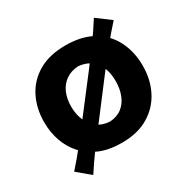

<svg xmlns="http://www.w3.org/2000/svg" viewBox="-161 -774 992 1008"><g transform="rotate(-30 335.0 -270.0)"><path d="M338.5 15.1Q433.3 15.1 499.2 -23.8Q565.1 -62.8 599.7 -130Q634.3 -197.1 634.3 -281.9Q634.3 -364.6 601.2 -431.4Q568 -498.2 501.5 -537.4Q434.9 -576.5 334.8 -576.5Q237.5 -576.5 171.2 -537.8Q105 -499 71.1 -432.5Q37.3 -365.9 37.3 -281.9Q37.3 -223.1 55.3 -169.8Q73.4 -116.4 110.4 -74.8Q147.3 -33.2 204.1 -9Q260.9 15.1 338.5 15.1ZM338.5 -112.8Q293.8 -115.4 263.1 -138.8Q232.4 -162.1 216.7 -199.6Q201 -237.1 201 -281.9Q201 -329.4 216.8 -365.8Q232.6 -402.2 263.3 -423.8Q293.9 -445.5 338.5 -448.2Q402.5 -442.5 436.6 -399.1Q470.7 -355.6 470.7 -281.9Q470.7 -235.5 455.9 -198.2Q441.1 -160.8 411.8 -138.1Q382.5 -115.4 338.5 -112.8ZM122.1 86.3Q159.2 28.5 198 -23.8Q236.8 -76 281.6 -134.4L446.9 -351.4Q492.5 -411 533.3 -461.6Q574.1 -512.2 621.6 -564.6L537.6 -627.3Q501.1 -569.2 462.8 -516.5Q424.5 -463.9 378.1 -403L214.7 -190.3Q170.7 -132.5 131.1 -82.6Q91.5 -32.7 44.1 20.8Z"/></g></svg>

Font: Pinar FD VF
Style: Regular
Weight: 300
Designer: Amin Abedi
Version: Version 2.000